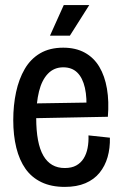

<svg xmlns="http://www.w3.org/2000/svg" viewBox="-20 -721 478 753"><path d="M234 12Q181 12 142.5 -6.5Q104 -25 80 -59Q56 -93 44 -141.5Q32 -190 32 -250Q32 -308 43 -359.5Q54 -411 77 -450.5Q100 -490 137.5 -512Q175 -534 228 -534Q277 -534 312.5 -514.5Q348 -495 369.5 -459Q391 -423 399.5 -373Q408 -323 403 -263L91 -257V-315L339 -319L318 -281Q322 -337 313 -376.5Q304 -416 283 -436.5Q262 -457 228 -457Q192 -457 168 -432Q144 -407 133 -362.5Q122 -318 122 -259Q122 -159 150 -110.5Q178 -62 234 -62Q261 -62 279 -72Q297 -82 308 -99.5Q319 -117 323.5 -140.5Q328 -164 327 -190L411 -181Q412 -140 402 -105Q392 -70 370.5 -43.5Q349 -17 315 -2.5Q281 12 234 12ZM254 -581H176L230 -701H330Z"/></svg>

Font: Bricolage Grotesque 72pt SemiCondensed
Style: Regular
Weight: 400
Width: 4
Designer: Mathieu Triay
Foundry: Atelier Triay
Version: Version 1.001;gftools[0.9.33.dev8+g029e19f]